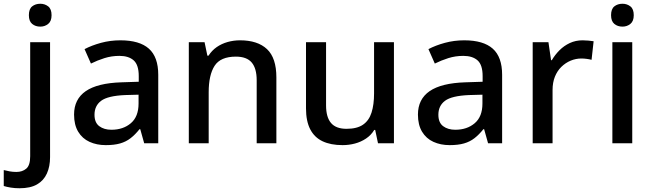

<svg xmlns="http://www.w3.org/2000/svg" viewBox="-78 -764 3475 1024"><path d="M26 240Q1 240 -20.5 236.5Q-42 233 -58 228V143Q-42 147 -26 150Q-10 153 10 153Q41 153 62 135.5Q83 118 83 69V-539H189V74Q189 124 172 161.5Q155 199 119.5 219.5Q84 240 26 240ZM76 -683Q76 -716 93.5 -730Q111 -744 137 -744Q161 -744 179 -730Q197 -716 197 -683Q197 -651 179 -636.5Q161 -622 137 -622Q111 -622 93.5 -636.5Q76 -651 76 -683Z M564 -549Q666 -549 716 -504.5Q766 -460 766 -365V0H691L670 -75H666Q643 -46 618.5 -27Q594 -8 562.5 1Q531 10 486 10Q438 10 399.5 -7.5Q361 -25 339 -61.5Q317 -98 317 -153Q317 -235 379.5 -278Q442 -321 570 -325L662 -328V-358Q662 -418 635 -442Q608 -466 559 -466Q517 -466 479 -454Q441 -442 407 -425L373 -502Q411 -522 460.5 -535.5Q510 -549 564 -549ZM589 -257Q497 -253 461.5 -226.5Q426 -200 426 -152Q426 -110 451.5 -91Q477 -72 516 -72Q579 -72 620 -107Q661 -142 661 -212V-259Z M1202 -549Q1296 -549 1346 -502Q1396 -455 1396 -351V0H1291V-336Q1291 -399 1264.5 -430.5Q1238 -462 1180 -462Q1098 -462 1066.5 -413Q1035 -364 1035 -272V0H929V-539H1013L1028 -467H1034Q1052 -495 1078 -513Q1104 -531 1136 -540Q1168 -549 1202 -549Z M2023 -539V0H1938L1923 -71H1918Q1901 -43 1874 -25Q1847 -7 1815 1.5Q1783 10 1749 10Q1686 10 1642.5 -10.5Q1599 -31 1576.5 -74.5Q1554 -118 1554 -186V-539H1661V-202Q1661 -139 1687.5 -108Q1714 -77 1770 -77Q1826 -77 1858 -99Q1890 -121 1903.5 -163.5Q1917 -206 1917 -266V-539Z M2398 -549Q2500 -549 2550 -504.5Q2600 -460 2600 -365V0H2525L2504 -75H2500Q2477 -46 2452.5 -27Q2428 -8 2396.5 1Q2365 10 2320 10Q2272 10 2233.5 -7.5Q2195 -25 2173 -61.5Q2151 -98 2151 -153Q2151 -235 2213.5 -278Q2276 -321 2404 -325L2496 -328V-358Q2496 -418 2469 -442Q2442 -466 2393 -466Q2351 -466 2313 -454Q2275 -442 2241 -425L2207 -502Q2245 -522 2294.5 -535.5Q2344 -549 2398 -549ZM2423 -257Q2331 -253 2295.5 -226.5Q2260 -200 2260 -152Q2260 -110 2285.5 -91Q2311 -72 2350 -72Q2413 -72 2454 -107Q2495 -142 2495 -212V-259Z M3029 -549Q3043 -549 3060 -547.5Q3077 -546 3088 -544L3077 -445Q3066 -448 3051 -450Q3036 -452 3023 -452Q2993 -452 2965.5 -440.5Q2938 -429 2916 -407.5Q2894 -386 2881.5 -355Q2869 -324 2869 -284V0H2763V-539H2847L2861 -443H2865Q2882 -472 2906 -496Q2930 -520 2961 -534.5Q2992 -549 3029 -549Z M3294 -539V0H3188V-539ZM3242 -744Q3266 -744 3284 -730Q3302 -716 3302 -683Q3302 -651 3284 -636.5Q3266 -622 3242 -622Q3216 -622 3198.5 -636.5Q3181 -651 3181 -683Q3181 -716 3198.5 -730Q3216 -744 3242 -744Z"/></svg>

Font: Noto Sans Armenian Medium
Style: Regular
Weight: 500
Designer: Monotype Design Team
Foundry: Monotype Imaging Inc.
Version: Version 2.007